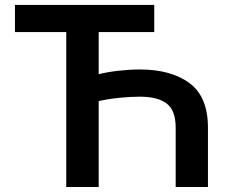

<svg xmlns="http://www.w3.org/2000/svg" viewBox="-20 -747 948 767"><path d="M596.2 -727.3V-619H374.3V-450.6Q409.8 -459.5 454 -464.5Q498.2 -469.5 538 -469.5Q663.4 -469.5 737 -415Q810.7 -360.4 810.7 -237.2V0H681.8V-237.2Q681.8 -306.1 645.8 -333.5Q609.7 -360.8 538 -360.8Q501.4 -360.8 456 -356.2Q410.5 -351.6 374.3 -343V0H244.7V-619H39.8V-727.3Z"/></svg>

Font: Inter Zeller Semi Bold
Style: Regular
Weight: 600
Designer: Rasmus Andersson; Joe Bland
Foundry: zeller
Version: Version 3.015;git-dec3a8cb1